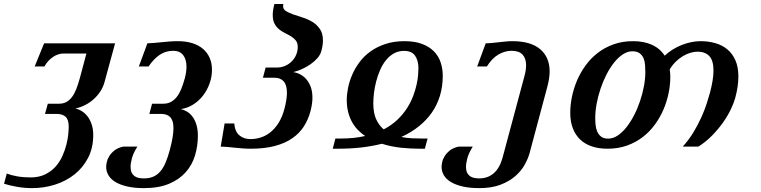

<svg xmlns="http://www.w3.org/2000/svg" viewBox="-138 -736 3820 964"><path d="M102.1 -215.3H158.7Q179.7 -215.3 195.3 -223.9Q210.9 -232.4 223.1 -248.5Q235.4 -264.6 244.9 -288.6Q254.4 -312.5 262.7 -343.3L295.9 -467.3H179.7Q168 -467.3 154.8 -463.1Q141.6 -459 129.2 -450.7Q116.7 -442.4 105.2 -430.4Q93.8 -418.5 85 -402.3H36.1L83.5 -518.6H439.9L386.2 -321.8Q379.4 -297.4 365.2 -276.1Q351.1 -254.9 331.8 -237.5Q312.5 -220.2 288.8 -208.3Q265.1 -196.3 240.2 -191.4Q257.8 -187.5 273.9 -177.2Q290 -167 302.5 -150.4Q314.9 -133.8 322.5 -110.6Q330.1 -87.4 330.1 -58.1Q330.1 6.8 304.2 56.6Q278.3 106.4 235.6 140.1Q192.9 173.8 137.7 191.2Q82.5 208.5 23.4 208.5Q-15.1 208.5 -51.8 202.1Q-88.4 195.8 -117.7 186.5L-104 135.3Q-83.5 143.6 -52.5 149.2Q-21.5 154.8 15.1 154.8Q58.1 154.8 89.1 139.4Q120.1 124 141.4 100.1Q162.6 76.2 175.5 46.9Q188.5 17.6 195.6 -10.7Q202.6 -39.1 204.8 -62.7Q207 -86.4 207 -99.1Q207 -135.7 191.2 -149.9Q175.3 -164.1 146 -164.1H87.9Z M682.1 -215.3Q703.1 -215.3 719.5 -223.9Q735.8 -232.4 748.8 -248.5Q761.7 -264.6 771.7 -288.6Q781.7 -312.5 790 -343.3Q798.3 -375.5 798.3 -400.9Q798.3 -438.5 781.2 -459.7Q764.2 -481 731.9 -481Q693.8 -481 664.1 -460.9Q634.3 -440.9 607.9 -402.3H559.1L602.1 -518.6Q616.2 -518.6 634 -520.3Q651.9 -522 671.6 -523.9Q691.4 -525.9 712.4 -527.6Q733.4 -529.3 754.4 -529.3Q795.4 -529.3 827.4 -519.3Q859.4 -509.3 881.3 -490.5Q903.3 -471.7 914.8 -445.1Q926.3 -418.5 926.3 -385.7Q926.3 -350.6 914.3 -316.9Q902.3 -283.2 881.3 -256.1Q860.4 -229 831.5 -210.9Q802.7 -192.9 769 -188Q785.2 -185.1 800.8 -175.8Q816.4 -166.5 828.6 -150.1Q840.8 -133.8 848.1 -110.1Q855.5 -86.4 855.5 -54.7Q855.5 -2.9 841.1 44.7Q826.7 92.3 794.4 128.7Q762.2 165 710.7 186.8Q659.2 208.5 584.5 208.5Q536.1 208.5 500.5 200.2Q464.8 191.9 441.4 177.7Q418 163.6 406.5 144Q395 124.5 395 101.6Q395 92.3 398.2 77.4Q401.4 62.5 410.9 47.4Q420.4 32.2 437 19Q453.6 5.9 481 0H551.8Q531.2 32.7 524.4 58.3Q517.6 84 517.6 102.1Q517.6 119.1 522.9 130.4Q528.3 141.6 537.4 148.2Q546.4 154.8 558.6 157.2Q570.8 159.7 584.5 159.7Q611.8 159.7 631.8 150.9Q651.9 142.1 667 124.5Q682.1 106.9 693.4 80.3Q704.6 53.7 714.4 17.6Q724.1 -18.6 728.5 -45.4Q732.9 -72.3 732.9 -92.3Q732.9 -113.3 728.3 -127.2Q723.6 -141.1 715.3 -149.2Q707 -157.2 695.6 -160.6Q684.1 -164.1 669.9 -164.1H611.8L625.5 -215.3Z M1290 -189Q1302.7 -238.3 1302.7 -269.5Q1302.7 -309.1 1286.4 -327.4Q1270 -345.7 1240.2 -345.7H1182.1L1195.8 -397H1252.4Q1275.4 -397 1294.7 -405.8Q1314 -414.6 1327.9 -429Q1341.8 -443.4 1349.4 -461.9Q1356.9 -480.5 1356.9 -500Q1356.9 -520 1347.7 -532Q1338.4 -543.9 1324.5 -552.7Q1310.5 -561.5 1294.2 -569.3Q1277.8 -577.1 1263.9 -588.4Q1250 -599.6 1240.7 -616.5Q1231.4 -633.3 1231.4 -660.6Q1231.4 -672.4 1233.4 -686Q1235.4 -699.7 1239.7 -715.8H1284.7Q1283.2 -710 1283.2 -705.6Q1283.2 -689.5 1298.1 -680.2Q1313 -670.9 1335.2 -663.3Q1357.4 -655.8 1383.3 -647.5Q1409.2 -639.2 1431.4 -625.5Q1453.6 -611.8 1468.5 -589.8Q1483.4 -567.9 1483.4 -532.7Q1483.4 -508.8 1475.6 -480.5Q1470.7 -461.4 1456.1 -444.6Q1441.4 -427.7 1421.6 -413.8Q1401.9 -399.9 1379.2 -389.6Q1356.4 -379.4 1334.5 -374Q1354 -371.1 1371.6 -361.3Q1389.2 -351.6 1402.3 -335.4Q1415.5 -319.3 1423.1 -296.9Q1430.7 -274.4 1430.7 -245.6Q1430.7 -214.4 1420.4 -175.8Q1409.2 -134.8 1387.2 -100.6Q1365.2 -66.4 1329.1 -41.5Q1293 -16.6 1241.5 -2.9Q1189.9 10.7 1120.6 10.7Q1099.6 10.7 1078.9 9Q1058.1 7.3 1038.6 5.4Q1019 3.4 1001.5 1.7Q983.9 0 970.2 0L989.7 -116.2H1038.1Q1041.5 -75.2 1064 -56.4Q1086.4 -37.6 1119.6 -37.6Q1145.5 -37.6 1171.1 -45.7Q1196.8 -53.7 1219.5 -71.8Q1242.2 -89.8 1260.5 -118.7Q1278.8 -147.5 1290 -189Z M1573.7 -40.5Q1640.6 -40.5 1695.3 -53.2Q1674.8 -66.9 1658 -84.5Q1641.1 -102.1 1628.9 -124.5Q1616.7 -147 1609.9 -174.1Q1603 -201.2 1603 -234.4Q1603 -262.2 1609.6 -295.2Q1616.2 -328.1 1630.4 -360.8Q1644.5 -393.6 1667.2 -424.1Q1689.9 -454.6 1722.2 -477.8Q1754.4 -501 1796.9 -515.1Q1839.4 -529.3 1893.1 -529.3Q1944.3 -529.3 1980.7 -515.6Q2017.1 -502 2040.3 -478.5Q2063.5 -455.1 2074.2 -423.3Q2085 -391.6 2085 -355.5Q2085 -301.8 2071 -255.6Q2057.1 -209.5 2030.3 -170.9Q2003.4 -132.3 1964.8 -101.6Q1926.3 -70.8 1877 -48.3Q1903.3 -43 1929.9 -41.7Q1956.5 -40.5 1981 -40.5H2008.8L1995.1 10.7H1967.3Q1926.8 10.7 1877.4 5.9Q1828.1 1 1779.3 -14.2Q1681.6 10.7 1560.1 10.7H1532.7L1545.9 -40.5ZM1890.6 -480.5Q1861.8 -480.5 1839.1 -467.5Q1816.4 -454.6 1799.3 -433.1Q1782.2 -411.6 1770.3 -384Q1758.3 -356.4 1750.7 -327.1Q1743.2 -297.9 1739.7 -269.3Q1736.3 -240.7 1736.3 -217.3Q1736.3 -168.9 1750.5 -137.7Q1764.6 -106.4 1788.6 -86.4Q1828.6 -107.4 1857.4 -135Q1886.2 -162.6 1905.5 -192.9Q1924.8 -223.1 1936.3 -253.7Q1947.8 -284.2 1953.6 -311Q1959.5 -337.9 1961.2 -359.4Q1962.9 -380.9 1962.9 -392.6Q1962.9 -432.1 1946 -456.3Q1929.2 -480.5 1890.6 -480.5Z M2235.8 0Q2215.3 32.7 2208.5 58.3Q2201.7 84 2201.7 102.1Q2201.7 119.1 2207 130.4Q2212.4 141.6 2221.4 148.2Q2230.5 154.8 2242.7 157.2Q2254.9 159.7 2268.6 159.7Q2311.5 159.7 2341.6 133.3Q2371.6 106.9 2385.7 54.2L2495.6 -355.5Q2499.5 -370.1 2501.5 -383.5Q2503.4 -397 2503.4 -408.7Q2503.4 -442.4 2485.8 -461.7Q2468.3 -481 2430.2 -481Q2397 -481 2364.5 -462.2Q2332 -443.4 2306.6 -402.3H2257.8L2300.8 -518.6Q2314.9 -518.6 2331.8 -520.3Q2348.6 -522 2366.2 -523.9Q2383.8 -525.9 2401.1 -527.6Q2418.5 -529.3 2434.1 -529.3Q2526.9 -529.3 2574.2 -489Q2621.6 -448.7 2621.6 -377.4Q2621.6 -343.8 2610.4 -301.8L2521.5 30.8Q2513.7 60.1 2496.1 91.6Q2478.5 123 2448.5 148.9Q2418.5 174.8 2374.3 191.7Q2330.1 208.5 2268.6 208.5Q2220.2 208.5 2184.6 200.2Q2148.9 191.9 2125.5 177.7Q2102.1 163.6 2090.6 144Q2079.1 124.5 2079.1 101.6Q2079.1 92.3 2082.3 77.4Q2085.4 62.5 2095 47.4Q2104.5 32.2 2121.1 19Q2137.7 5.9 2165 0Z M2912.1 10.7Q2869.1 10.7 2834.5 -0.7Q2799.8 -12.2 2775.6 -34.9Q2751.5 -57.6 2738.3 -91.3Q2725.1 -125 2725.1 -168.9Q2725.1 -208 2733.6 -250Q2742.2 -292 2759.3 -332Q2776.4 -372.1 2802.5 -408Q2828.6 -443.8 2863.5 -470.7Q2898.4 -497.6 2942.6 -513.4Q2986.8 -529.3 3040.5 -529.3Q3095.2 -529.3 3135.5 -511Q3175.8 -492.7 3199.2 -456.5Q3217.3 -473.6 3239.5 -487.3Q3261.7 -501 3285.2 -510.3Q3308.6 -519.5 3332.8 -524.4Q3356.9 -529.3 3379.4 -529.3Q3418.5 -529.3 3453.1 -519.5Q3487.8 -509.8 3513.7 -488.3Q3539.6 -466.8 3554.4 -433.1Q3569.3 -399.4 3569.3 -351.1Q3569.3 -327.6 3565.4 -300.8Q3561.5 -273.9 3553.2 -243.2Q3546.9 -220.2 3532 -188.5Q3517.1 -156.7 3493.7 -123Q3470.2 -89.4 3438.7 -56.9Q3407.2 -24.4 3368.7 0H3290Q3321.3 -34.7 3344.5 -73.2Q3367.7 -111.8 3384 -148.4Q3400.4 -185.1 3410.6 -217Q3420.9 -249 3426.8 -271Q3444.3 -337.4 3444.3 -381.3Q3444.3 -431.6 3423.6 -454.1Q3402.8 -476.6 3364.3 -476.6Q3348.1 -476.6 3329.3 -471.2Q3310.5 -465.8 3291.7 -454.8Q3272.9 -443.8 3255.6 -427Q3238.3 -410.2 3224.6 -387.7Q3227.5 -369.1 3227.5 -349.6Q3227.5 -310.5 3219 -268.6Q3210.4 -226.6 3193.4 -186.5Q3176.3 -146.5 3150.1 -110.6Q3124 -74.7 3089.1 -47.9Q3054.2 -21 3010 -5.1Q2965.8 10.7 2912.1 10.7ZM3102.1 -374Q3102.1 -390.6 3100.8 -409.2Q3099.6 -427.7 3093.3 -443.1Q3086.9 -458.5 3073.7 -468.5Q3060.5 -478.5 3037.1 -478.5Q3012.7 -478.5 2989.3 -463.1Q2965.8 -447.8 2945.1 -421.6Q2924.3 -395.5 2907 -361.6Q2889.6 -327.6 2877.2 -290.5Q2864.7 -253.4 2857.7 -215.6Q2850.6 -177.7 2850.6 -144.5Q2850.6 -127.4 2852.3 -109.1Q2854 -90.8 2860.6 -75.4Q2867.2 -60.1 2880.1 -50Q2893.1 -40 2915.5 -40Q2939.9 -40 2963.1 -55.4Q2986.3 -70.8 3007.1 -96.9Q3027.8 -123 3045.4 -157Q3063 -190.9 3075.4 -228Q3087.9 -265.1 3095 -302.7Q3102.1 -340.3 3102.1 -374Z"/></svg>

Font: Arian AMU Serif
Style: Bold Italic
Weight: 700
Italic angle: -15°
Designer: Ruben Hakobyan (Tarumian)
Foundry: Ruben Hakobyan (Tarumian)
Version: Version 1.002